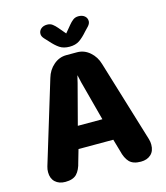

<svg xmlns="http://www.w3.org/2000/svg" viewBox="-118 -889 856 989"><g transform="rotate(-15 309.5 -394.5)"><path d="M108 9.5Q74.5 9.5 54.2 -9.2Q34 -28 34 -61.5Q34 -69 35 -76.5Q36 -84 38.5 -92L171 -527.5Q182.5 -568 212.8 -594Q243 -620 281 -620H338Q376 -620 406 -594Q436 -568 447.5 -527.5L580 -92Q582.5 -84 583.5 -76.5Q584.5 -69 584.5 -61.5Q584.5 -27.5 564.2 -9Q544 9.5 510.5 9.5Q469.5 9.5 449.8 -11Q430 -31.5 420.5 -72.5L402 -136.5H216.5L198 -72.5Q188.5 -31.5 168.8 -11Q149 9.5 108 9.5ZM244 -253H375L318.5 -466Q316 -477.5 313.8 -487.5Q311.5 -497.5 309.5 -505.5Q307.5 -497.5 305 -487.5Q302.5 -477.5 300 -466ZM426 -733.5 406 -712.5Q382.5 -685.5 361.8 -671.5Q341 -657.5 309.5 -657.5Q277.5 -657.5 256.5 -671.5Q235.5 -685.5 212 -712.5L192.5 -733.5Q180.5 -746.5 180.5 -759.5Q180.5 -776 193 -786.8Q205.5 -797.5 225.5 -797.5Q242.5 -797.5 254.2 -788.5Q266 -779.5 277 -766.5L309.5 -728L341 -766Q351.5 -779 363.5 -788.2Q375.5 -797.5 392.5 -797.5Q413 -797.5 425.5 -787Q438 -776.5 438 -759.5Q438 -754 435.2 -747.2Q432.5 -740.5 426 -733.5Z"/></g></svg>

Font: Sono Monospace
Style: Bold
Weight: 700
Designer: Tyler Finck
Foundry: Tyler Finck
Version: Version 2.112